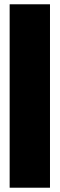

<svg xmlns="http://www.w3.org/2000/svg" viewBox="-20 -755 278 895"><path d="M25 120V-735H213V120Z"/></svg>

Font: Kanit
Style: Bold
Weight: 700
Designer: Katatrad Team
Foundry: CadsonDemak
Version: Version 2.000; ttfautohint (v1.8.3)